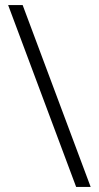

<svg xmlns="http://www.w3.org/2000/svg" viewBox="-20 -734 387 754"><path d="M69 -714H12L279 0H336Z"/></svg>

Font: Noto Sans Myanmar UI Light
Style: Regular
Weight: 300
Designer: Monotype Design Team
Foundry: Monotype Imaging Inc.
Version: Version 2.103